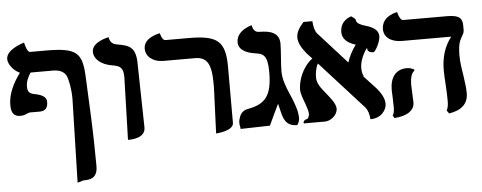

<svg xmlns="http://www.w3.org/2000/svg" viewBox="-51 -707 2647 1054"><g transform="rotate(-5 1272.0 -180.0)"><path d="M164 -191C199 -191 209 -213 209 -241C209 -266 188 -281 145 -289C113 -295 106 -307 106 -336C106 -362 117 -384 132 -409H256C291 -409 316 -397 328 -375C338 -354 349 -301 349 -246L337 216C369 206 370 206 372 206C400 206 448 205 448 135C448 73 446 -45 442 -135L432 -357C426 -493 398 -522 225 -522H139C127 -522 117 -549 111 -576C111 -576 11 -548 11 -494C11 -463 42 -427 74 -413C33 -357 6 -300 6 -240C6 -190 27 -177 56 -177C74 -177 82 -181 91 -185C99 -188 106 -191 109 -191Z M633 6C649 6 730 6 729 -55C727 -171 724 -289 722 -406C722 -500 683 -510 620 -521C605 -524 581 -529 576 -565C576 -565 483 -548 483 -493C483 -451 524 -418 584 -409C624 -402 644 -393 643 -336Z M1118 13C1118 13 1215 8 1215 -37V-344C1215 -488 1173 -522 1011 -522H886C873 -522 864 -538 858 -562C858 -562 768 -548 768 -485C768 -443 805 -409 865 -409H1038C1103 -409 1128 -372 1128 -262V-236Z M1505 -297C1505 -316 1507 -344 1509 -372C1511 -400 1513 -429 1513 -447C1513 -510 1460 -521 1408 -522C1393 -522 1371 -522 1364 -562C1364 -562 1279 -542 1279 -475C1279 -421 1351 -409 1374 -406C1413 -400 1438 -391 1438 -297C1438 -162 1396 -123 1304 -106C1269 -100 1258 -75 1252 -51C1250 -44 1250 -39 1250 -34C1250 -26 1251 -18 1253 -10C1254 -8 1254 -6 1254 0L1416 -4C1434 -42 1452 -82 1471 -120C1474 -109 1477 -96 1480 -83C1491 -38 1501 6 1566 6C1576 -9 1579 -21 1579 -33C1579 -43 1577 -57 1575 -69C1568 -99 1554 -136 1539 -169C1522 -209 1505 -249 1505 -297Z M2057 -441C2057 -483 2011 -498 1979 -507C1939 -520 1937 -532 1936 -542C1935 -545 1934 -548 1913 -563C1913 -563 1851 -549 1851 -481C1851 -446 1876 -420 1924 -406C1901 -375 1885 -343 1875 -312C1823 -370 1769 -429 1718 -486C1707 -499 1700 -522 1698 -555H1649C1622 -525 1608 -499 1608 -473C1608 -445 1623 -416 1651 -382C1660 -372 1671 -361 1680 -351C1621 -307 1598 -232 1598 -186C1598 -166 1610 -133 1621 -105C1627 -85 1635 -65 1635 -50C1635 -36 1627 -23 1621 -22C1607 -21 1598 -7 1603 0H1719C1753 0 1789 -32 1789 -65C1789 -92 1762 -125 1735 -158C1713 -185 1691 -212 1691 -245C1691 -266 1695 -299 1708 -321C1793 -227 1864 -149 1949 -55H1948C1960 -42 1966 -21 1969 9C2030 9 2059 -36 2059 -68C2059 -96 2044 -126 2015 -159C1993 -183 1971 -207 1949 -230H1953C1946 -241 1943 -257 1943 -275C1943 -306 1956 -343 1981 -380C1985 -380 1987 -380 1987 -380C1987 -380 1982 -379 1986 -372H1985C1990 -363 1997 -356 2017 -356C2027 -356 2057 -409 2057 -441Z M2486 -297C2486 -360 2497 -379 2506 -395C2514 -409 2521 -420 2521 -433V-457C2521 -497 2508 -518 2437 -518H2194C2183 -518 2171 -540 2166 -564C2166 -564 2080 -552 2080 -477C2080 -434 2117 -404 2179 -404H2450C2412 -355 2393 -296 2393 -224C2393 -203 2395 -170 2397 -138C2399 -106 2400 -73 2400 -53C2400 -31 2397 -15 2390 -2L2402 15C2472 4 2508 -30 2508 -88C2508 -118 2502 -156 2497 -193C2491 -228 2486 -262 2486 -297ZM2208 -161C2208 -195 2216 -225 2232 -235V-242C2219 -249 2205 -253 2193 -253C2130 -253 2099 -209 2099 -140C2099 -131 2100 -110 2101 -92C2101 -72 2102 -53 2102 -44C2102 -27 2099 -8 2092 -1L2101 14C2175 9 2212 -21 2212 -62C2212 -70 2211 -91 2210 -111C2209 -131 2208 -151 2208 -161Z"/></g></svg>

Font: Libertinus Serif Semibold
Style: Regular
Weight: 600
Designer: Philipp H. Poll, Khaled Hosny
Foundry: Caleb Maclennan
Version: Version 7.050;RELEASE